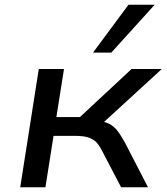

<svg xmlns="http://www.w3.org/2000/svg" viewBox="-20 -787 700 807"><path d="M65 0 143 -497H249L217 -295H316L533 -497H660L394 -253L383 -280Q418 -277 438 -267Q458 -257 473 -238Q488 -219 506 -186L602 0H489L409 -153Q397 -177 384 -190Q371 -203 350.5 -209.5Q330 -216 295 -216H205L171 0ZM371 -566 520 -767H630L448 -566Z"/></svg>

Font: Nunito Sans 7pt SemiExpanded Medium
Style: Italic
Weight: 500
Width: 6
Italic angle: -9°
Designer: Vernon Adams
Foundry: Vernon Adams
Version: Version 3.101;gftools[0.9.27]